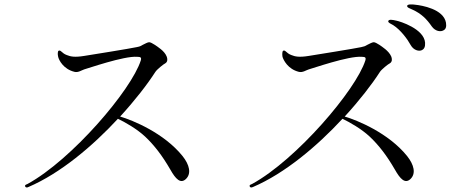

<svg xmlns="http://www.w3.org/2000/svg" viewBox="-20 -850 2040 855"><path d="M793 -155C710 -258 570 -315 515 -331C581 -403 636 -474 672 -530C679 -541 709 -565 716 -568C728 -575 726 -590 722 -599C712 -624 681 -642 670 -650C659 -657 650 -662 644 -662C638 -662 625 -655 615 -650C605 -644 603 -643 588 -640C567 -635 375 -604 355 -601C312 -594 294 -598 277 -605C255 -613 251 -629 241 -624C237 -622 236 -609 239 -597C242 -583 262 -542 312 -530C328 -526 343 -537 355 -541C368 -544 533 -602 591 -597C601 -596 612 -598 607 -581C565 -449 300 -139 103 -31C99 -29 89 -27 92 -20C93 -16 99 -13 106 -17C249 -78 393 -200 505 -321C535 -307 590 -276 627 -241C667 -203 702 -158 739 -94C762 -53 784 -30 808 -53C833 -77 824 -116 793 -155Z M1966 -749C1955 -810 1858 -826 1829 -829C1815 -831 1795 -832 1793 -824C1792 -816 1807 -812 1817 -807C1857 -789 1881 -764 1903 -732C1919 -710 1942 -708 1953 -714C1965 -719 1969 -730 1966 -749ZM1745 -758C1728 -762 1711 -765 1709 -756C1707 -749 1721 -744 1731 -738C1764 -717 1795 -675 1809 -649C1822 -626 1845 -621 1857 -626C1869 -631 1874 -641 1873 -660C1868 -722 1761 -755 1745 -758ZM1515 -331C1581 -403 1636 -474 1672 -530C1679 -541 1709 -565 1716 -568C1728 -575 1726 -590 1722 -599C1711 -624 1681 -642 1670 -650C1659 -657 1650 -662 1644 -662C1638 -662 1625 -655 1615 -650C1605 -644 1602 -643 1588 -640C1567 -635 1374 -604 1355 -601C1312 -594 1294 -598 1277 -605C1255 -613 1251 -629 1241 -624C1237 -622 1236 -609 1238 -597C1242 -583 1262 -542 1311 -530C1328 -526 1342 -537 1355 -541C1368 -544 1533 -602 1591 -597C1601 -596 1612 -598 1607 -581C1565 -449 1300 -139 1103 -31C1099 -29 1089 -27 1092 -20C1093 -16 1098 -13 1106 -17C1249 -78 1393 -200 1505 -321C1535 -307 1590 -276 1627 -241C1667 -203 1702 -158 1739 -94C1762 -53 1784 -30 1808 -53C1833 -77 1824 -116 1793 -155C1710 -258 1570 -315 1515 -331Z"/></svg>

Font: Shippori Mincho
Style: Regular
Weight: 400
Designer: Bonji Tadano  Ryoko NISHIZUKA  (kana & ideographs); Frank Grießhammer (Latin, Greek & Cyrillic); Wenlong ZHANG  (bopomof
Foundry: Adobe Systems Incorporated
Version: Version 1.003;PS 1.001;hotconv 16.6.54;makeotf.lib2.5.65590